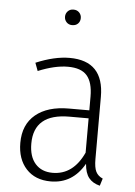

<svg xmlns="http://www.w3.org/2000/svg" viewBox="-54 -784 589 836"><g transform="rotate(5 241.0 -366.0)"><path d="M424 -21 414 11Q382 3 365.5 -18Q349 -39 346 -79Q295 11 199 11Q131 11 92 -31.5Q53 -74 53 -145Q53 -225 105.5 -268.5Q158 -312 251 -312H340V-372Q340 -434 314.5 -463.5Q289 -493 231 -493Q174 -493 101 -463L88 -498Q169 -532 235 -532Q385 -532 385 -375V-103Q385 -66 394 -48Q403 -30 424 -21ZM340 -127V-277H256Q101 -277 101 -146Q101 -89 128.5 -58Q156 -27 204 -27Q294 -27 340 -127ZM268 -709Q268 -694 258.5 -684.5Q249 -675 233 -675Q218 -675 208.5 -685Q199 -695 199 -709Q199 -723 208.5 -733Q218 -743 233 -743Q249 -743 258.5 -733Q268 -723 268 -709Z"/></g></svg>

Font: Fira Sans Condensed ExtraLight
Style: Regular
Weight: 275
Width: 3
Designer: Carrois Corporate & Edenspiekermann AG
Foundry: Carrois Corporate GbR & Edenspiekermann AG
Version: Version 4.203